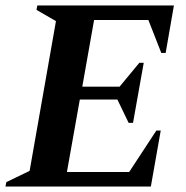

<svg xmlns="http://www.w3.org/2000/svg" viewBox="-34 -680 677 700"><path d="M-14 0 -11 -16 74 -57 170 -603 99 -644 102 -660H600L570 -487H554L507 -607H309L266 -364H402L474 -451H490L451 -232H435L394 -317H257L210 -53H437L536 -204H552L516 0Z"/></svg>

Font: Spectral
Style: Bold Italic
Weight: 700
Italic angle: -10°
Designer: Jean-Baptiste Levee
Foundry: Production Type
Version: Version 2.001